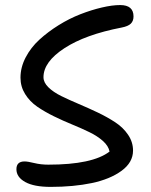

<svg xmlns="http://www.w3.org/2000/svg" viewBox="-20 -730 595 759"><path d="M180.2 8.8Q114.3 8.8 79.6 -10.5Q44.9 -29.8 44.9 -61Q44.9 -91.8 77.1 -91.8Q89.8 -91.8 115.7 -85.4Q141.6 -79.1 170.9 -79.1Q345.7 -79.1 413.1 -130.9Q408.7 -153.3 386.7 -172.9Q364.7 -192.4 333.5 -207.5Q302.2 -222.7 265.4 -237.8Q228.5 -252.9 192.6 -270.5Q156.7 -288.1 127.2 -308.3Q97.7 -328.6 79.3 -358.2Q61 -387.7 61 -422.9Q61 -463.9 81.5 -503.2Q102.1 -542.5 135.7 -573.2Q169.4 -604 211.7 -630.4Q253.9 -656.7 297.9 -673.8Q341.8 -690.9 382.8 -700.4Q423.8 -710 455.1 -710Q507.8 -710 507.8 -665Q507.8 -647 497.1 -636.5Q486.3 -626 460.9 -621.1Q316.9 -593.3 234.4 -539.3Q151.9 -485.4 151.9 -424.8Q151.9 -403.8 171.4 -384.8Q190.9 -365.7 222.2 -350.3Q253.4 -335 291 -319.1Q328.6 -303.2 366.5 -285.2Q404.3 -267.1 435.5 -246.6Q466.8 -226.1 486.3 -197.3Q505.9 -168.5 505.9 -134.8Q505.9 -87.9 460.4 -54.7Q415 -21.5 342.8 -6.3Q270.5 8.8 180.2 8.8Z"/></svg>

Font: Shantell Sans Normal
Style: Regular
Weight: 400
Designer: Stephen Nixon, Anya Danilova, Shantell Martin
Foundry: Arrow Type
Version: Version 1.006;[559af2be0]